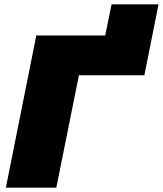

<svg xmlns="http://www.w3.org/2000/svg" viewBox="-20 -863 749 883"><path d="M7 0 147 -700H464L493 -843H709L644 -517H343L239 0Z"/></svg>

Font: Montserrat Black
Style: Italic
Weight: 900
Italic angle: -11.3°
Designer: Julieta Ulanovsky
Foundry: Julieta Ulanovsky
Version: Version 9.000; ttfautohint (v1.8.4.7-5d5b)